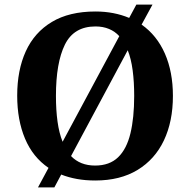

<svg xmlns="http://www.w3.org/2000/svg" viewBox="-20 -775 827 835"><path d="M191 -45Q122.7 -91.5 88.8 -172.2Q54.8 -252.9 54.8 -359Q54.8 -470 92.2 -552Q129.6 -634 205.4 -679.5Q281.1 -725 395.2 -725Q436.3 -725 473.1 -717.8Q509.8 -710.6 541.8 -697.1L573 -755H643.2L595.8 -668Q662.1 -621.5 697.1 -542Q732 -462.5 732 -358Q732 -247 692.9 -164.5Q653.8 -82 578.3 -36Q502.7 10 394.2 10Q351.5 10 314.6 3.3Q277.6 -3.4 246.2 -15.9L216.4 40H145.2ZM393.6 -55Q456.4 -55 493.7 -91.1Q530.9 -127.1 547.2 -194.8Q563.6 -262.5 563.6 -358Q563.6 -419.2 556.9 -469.3Q550.3 -519.4 535.5 -556.5L289 -96.3Q328.5 -55 393.6 -55ZM498.8 -617.7Q480.3 -638.2 454.1 -649.1Q428 -660 395.2 -660Q301.2 -660 262.2 -580.9Q223.3 -501.8 223.3 -358Q223.3 -296.3 230.2 -246.2Q237.1 -196 252.3 -158.5Z"/></svg>

Font: Noto Serif Gurmukhi
Style: Regular
Weight: 400
Designer: Vaibhav Singh and the Monotype Design Team
Foundry: Monotype Imaging Inc.
Version: Version 2.003